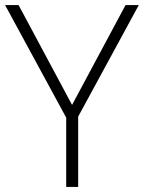

<svg xmlns="http://www.w3.org/2000/svg" viewBox="-20 -734 565 754"><path d="M263 -322 473 -714H525L287 -276V0H240V-272L0 -714H53Z"/></svg>

Font: Noto Kufi Arabic ExtraLight
Style: Regular
Weight: 200
Designer: Monotype Design Team, David Williams, Khaled Hosny
Foundry: Google LLC
Version: Version 2.109; ttfautohint (v1.8.4.7-5d5b)